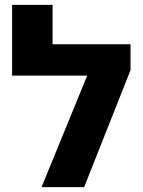

<svg xmlns="http://www.w3.org/2000/svg" viewBox="-20 -770 590 790"><path d="M29.8 -459V-750H196.3V-587.9H460V-459ZM517.1 -481.4 326.2 0H150.9L391.6 -587.9H517.1Z"/></svg>

Font: Heebo ExtraBold
Style: Regular
Weight: 800
Designer: Oded Ezer
Foundry: Ezer Type House
Version: Version 3.100